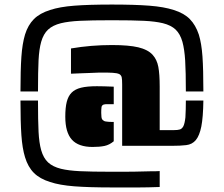

<svg xmlns="http://www.w3.org/2000/svg" viewBox="-20 -716 984 844"><path d="M90 -564Q103 -606 129 -632Q155 -658 200 -672Q242 -686 306.5 -691Q371 -696 472 -696Q572 -696 636.5 -691Q701 -686 744 -672Q789 -658 814.5 -632Q840 -606 854 -564Q866 -525 870 -468Q874 -411 874 -314H797Q797 -400 794 -449.5Q791 -499 782 -532Q772 -567 752 -586Q732 -605 696 -614Q663 -622 613 -624.5Q563 -627 472 -627Q381 -627 331 -624.5Q281 -622 248 -614Q212 -605 191.5 -586Q171 -567 161 -532Q152 -500 149.5 -451.5Q147 -403 147 -314H70Q70 -408 74 -466Q78 -524 90 -564ZM517 -345Q517 -367 515 -376Q513 -385 505 -390Q495 -395 475 -396Q462 -397 418 -397Q405 -397 369 -395L340 -394L292 -392V-503Q380 -518 472 -518Q546 -518 588 -508Q630 -498 651 -475Q670 -454 676 -422Q682 -390 682 -335V-144H744Q762 -144 771 -147Q780 -150 786 -161Q792 -173 795 -200Q797 -234 797 -274H874Q873 -201 865 -160Q857 -120 841 -100.5Q825 -81 798 -78Q773 -75 735 -75H517ZM267 -203Q267 -243 273.5 -268.5Q280 -294 295 -309Q310 -324 336.5 -330.5Q363 -337 406 -337Q434 -337 480 -335V-258H445Q426 -257 426 -242Q425 -237 425 -220Q425 -209 426 -201Q427 -193 431 -189Q437 -183 445 -182Q457 -180 472 -180H480V-95Q461 -79 439.5 -74.5Q418 -70 387 -70Q325 -70 296 -102Q267 -134 267 -203ZM200 84Q155 70 129 44Q103 18 90 -25Q78 -64 74 -122Q70 -180 70 -274H147Q147 -185 149.5 -136.5Q152 -88 161 -56Q171 -21 191.5 -2Q212 17 248 26Q281 34 331 36.5Q381 39 472 39H524Q567 39 639 37Q671 37 682 36V106Q628 108 591 108H472Q371 108 306.5 103Q242 98 200 84Z"/></svg>

Font: Saira Stencil
Style: Regular
Weight: 400
Designer: Hector Gatti with collaboration of the Omnibus-Type team
Foundry: Omnibus-Type
Version: Version 1.003